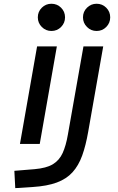

<svg xmlns="http://www.w3.org/2000/svg" viewBox="-20 -764 626 1019"><path d="M61 234.4 56.2 142.6 163.6 133.8Q226.1 128.4 260.5 107.7Q294.9 86.9 312.5 48.1Q330.1 9.3 340.3 -49.8L422.9 -517.6H527.8L448.2 -65.4Q435.5 7.8 416.3 61.3Q397 114.7 365 150.1Q333 185.5 281.7 204.6Q230.5 223.6 153.8 228.5ZM85.9 0 176.8 -517.6H281.7L190.9 0ZM252.9 -599.6Q223.1 -599.6 201.9 -620.8Q180.7 -642.1 180.7 -671.9Q180.7 -702.1 201.9 -723.1Q223.1 -744.1 252.9 -744.1Q283.2 -744.1 304.2 -723.1Q325.2 -702.1 325.2 -671.9Q325.2 -642.1 304.2 -620.8Q283.2 -599.6 252.9 -599.6ZM492.7 -599.6Q462.9 -599.6 441.7 -620.8Q420.4 -642.1 420.4 -671.9Q420.4 -702.1 441.7 -723.1Q462.9 -744.1 492.7 -744.1Q522.9 -744.1 543.9 -723.1Q564.9 -702.1 564.9 -671.9Q564.9 -642.1 543.9 -620.8Q522.9 -599.6 492.7 -599.6Z"/></svg>

Font: Cascadia Code NF
Style: Italic
Weight: 400
Italic angle: -10°
Monospace: yes
Designer: Aaron Bell
Foundry: Saja Typeworks
Version: Version 2404.023; ttfautohint (v1.8.4)